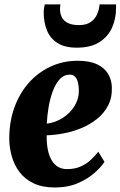

<svg xmlns="http://www.w3.org/2000/svg" viewBox="-20 -840 547 872"><path d="M454.5 -105Q441.5 -84 411.5 -56.8Q381.5 -29.5 335.8 -9Q290 11.5 229 11.5Q172.5 11.5 133 -7.2Q93.5 -26 69.2 -57.8Q45 -89.5 33.8 -129Q22.5 -168.5 22 -209.5Q22 -286.5 45.2 -351.2Q68.5 -416 110.5 -463.5Q152.5 -511 209.5 -537.5Q266.5 -564 332.5 -564Q387 -564 420.8 -548Q454.5 -532 470.8 -504.8Q487 -477.5 488 -443.5Q489.5 -395.5 470.5 -359.8Q451.5 -324 419.2 -298.8Q387 -273.5 347.8 -257.5Q308.5 -241.5 267.8 -234Q227 -226.5 192 -225.5Q191.5 -188.5 197.2 -160Q203 -131.5 214.8 -112Q226.5 -92.5 243.8 -82.2Q261 -72 284 -72Q321 -72 348 -84.5Q375 -97 394 -115.5Q413 -134 426.5 -151ZM297.5 -501Q270 -501 250.8 -479.8Q231.5 -458.5 219.2 -424.5Q207 -390.5 200.5 -351.8Q194 -313 192.5 -278.5Q209 -280 229 -287Q249 -294 268.5 -307Q288 -320 304.2 -338.8Q320.5 -357.5 329.8 -381.5Q339 -405.5 338 -434.5Q336.5 -468.5 326.2 -484.8Q316 -501 297.5 -501ZM329 -623.5Q273.5 -623.5 240.5 -645Q207.5 -666.5 193 -702.5Q178.5 -738.5 178.5 -783Q178.5 -794 180 -803.5Q181.5 -813 183.5 -820H254.5Q254 -815.5 253.2 -810Q252.5 -804.5 252.5 -798.5Q252.5 -777.5 261.2 -761Q270 -744.5 289 -735.2Q308 -726 338.5 -726Q373.5 -726 393.5 -741Q413.5 -756 422.2 -777.8Q431 -799.5 432 -820H507Q507 -815.5 507 -811.5Q507 -807.5 507 -802.5Q507 -756 489.2 -715.2Q471.5 -674.5 432.2 -649Q393 -623.5 329 -623.5Z"/></svg>

Font: Merriweather 36pt Black
Style: Italic
Weight: 900
Italic angle: -7.8°
Version: Version 2.101